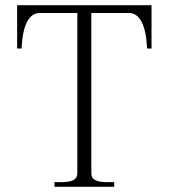

<svg xmlns="http://www.w3.org/2000/svg" viewBox="-20 -720 650 740"><path d="M190 -18H218Q248 -18 263 -26Q278 -34 278 -52V-670H134Q70 -670 63 -533H46V-700H564V-533H547Q540 -670 476 -670H332V-52Q332 -34 347 -26Q362 -18 392 -18H420V0H190Z"/></svg>

Font: Taviraj ExtraLight
Style: Regular
Weight: 200
Designer: Katatrad Team
Foundry: CadsonDemak
Version: Version 1.030